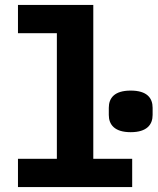

<svg xmlns="http://www.w3.org/2000/svg" viewBox="-20 -760 640 780"><path d="M53 0H517V-115H359V-740H53V-625H211V-115H53ZM511 -223C577 -223 600 -254 600 -293V-322C600 -362 577 -392 511 -392C445 -392 422 -362 422 -322V-293C422 -254 445 -223 511 -223Z"/></svg>

Font: IBM Plex Mono
Style: Bold
Weight: 700
Monospace: yes
Designer: Mike Abbink, Paul van der Laan, Pieter van Rosmalen
Foundry: Bold Monday
Version: Version 2.004